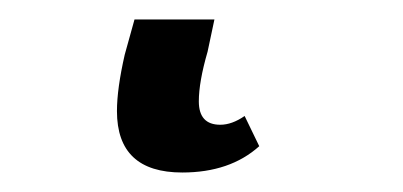

<svg xmlns="http://www.w3.org/2000/svg" viewBox="-20 56 414 197"><path d="M167 233Q216 233 246 206L231 175Q218 184 206 184Q184 184 184 160Q184 140 193 109L200 76H118L108 112Q100 147 100 170Q100 233 167 233Z"/></svg>

Font: Noto Serif SemiCondensed Semi
Style: Italic
Weight: 600
Width: 4
Italic angle: -12°
Designer: Monotype Design Team
Foundry: Monotype Imaging Inc.
Version: Version 1.901